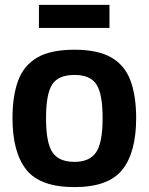

<svg xmlns="http://www.w3.org/2000/svg" viewBox="-20 -754 607 784"><path d="M31 -272Q31 -362 54 -424.5Q77 -487 132 -519Q187 -551 284 -551Q380 -551 435 -519Q490 -487 513 -424.5Q536 -362 536 -272Q536 -132 479.5 -61Q423 10 284 10Q144 10 87.5 -61Q31 -132 31 -272ZM168 -272Q168 -170 194.5 -131.5Q221 -93 284 -93Q345 -93 372 -131.5Q399 -170 399 -272Q399 -370 374 -409Q349 -448 284 -448Q218 -448 193 -409Q168 -370 168 -272ZM139 -640V-734H427V-640Z"/></svg>

Font: Georama SemiBold
Style: Regular
Weight: 600
Designer: Jean-Baptiste Levee
Foundry: Production Type
Version: Version 1.000